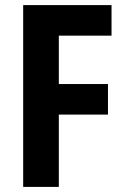

<svg xmlns="http://www.w3.org/2000/svg" viewBox="-20 -734 489 754"><path d="M211 0V-284H404V-404H211V-594H418V-714H71V0Z"/></svg>

Font: Noto Sans Lao Looped Condensed
Style: Bold
Weight: 700
Width: 3
Designer: Mark Frömberg, Ben Mitchell
Foundry: The Fontpad Ltd
Version: Version 1.002